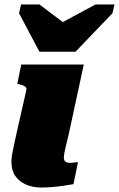

<svg xmlns="http://www.w3.org/2000/svg" viewBox="-20 -831 531 857"><path d="M156 -600H317L482 -772L491 -811H406L204 -702H301L156 -811H74L65 -772ZM164 6Q125 6 95 -7.5Q65 -21 48 -46Q31 -71 31 -109Q31 -124 34 -141.5Q37 -159 42.5 -184Q48 -209 56 -246L98 -431Q99 -437 95.5 -441.5Q92 -446 84.5 -449Q77 -452 65 -455L57 -457L75 -543H354L287 -233Q280 -204 275 -183Q270 -162 267.5 -149Q265 -136 265 -128Q265 -115 272 -109.5Q279 -104 293 -104Q301 -104 307 -105Q313 -106 318.5 -106.5Q324 -107 328 -107L308 -9Q290 -6 267 -2.5Q244 1 218 3.5Q192 6 164 6Z"/></svg>

Font: Roboto Serif 20pt Black
Style: Italic
Weight: 900
Italic angle: -10°
Version: Version 1.008